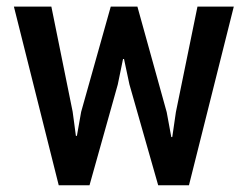

<svg xmlns="http://www.w3.org/2000/svg" viewBox="-20 -553 739 573"><path d="M477.5 -218.3 491.2 -144H494.1L504.9 -218.3L569.3 -533.2H677.7L543.9 0H452.1L366.2 -301.3L350.1 -377H347.2L331.5 -300.8L247.1 0H155.3L21.5 -533.2H133.3L196.8 -219.7Q197.3 -215.8 198.7 -205.6Q200.2 -195.3 201.7 -183.6Q203.1 -171.9 204.6 -161.6Q206.1 -151.4 206.5 -147.5H209.5L222.2 -219.2L310.5 -533.2H390.1Z"/></svg>

Font: Ufes Sans Medium
Style: Regular
Weight: 500
Designer: Ricardo Esteves & Filipe Motta
Foundry: ProDesignUfes - Ricardo Esteves, Filipe Motta (This is a derivative work, based on Roboto family, by Christian Robertson
Version: Version 2.0